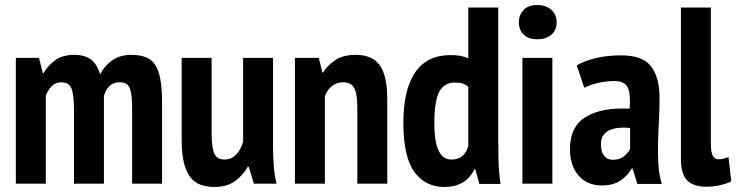

<svg xmlns="http://www.w3.org/2000/svg" viewBox="-20 -730 2926 763"><path d="M274 0V-291Q274 -354 264 -378.5Q254 -403 225 -403Q201 -403 185.5 -387.5Q170 -372 162 -350V0H43V-500H135L150 -440H153Q172 -471 200.5 -491.5Q229 -512 276 -512Q315 -512 339.5 -495Q364 -478 378 -435Q397 -471 428 -491.5Q459 -512 501 -512Q534 -512 557.5 -503.5Q581 -495 595.5 -474Q610 -453 617 -416.5Q624 -380 624 -324V0H505V-304Q505 -355 496 -379Q487 -403 456 -403Q431 -403 415.5 -388.5Q400 -374 393 -349V0Z M821 -500V-201Q821 -142 832 -119Q843 -96 872 -96Q900 -96 919 -116.5Q938 -137 946 -166V-500H1065V-152Q1065 -111 1068 -71.5Q1071 -32 1079 0H989L968 -68H965Q946 -33 913.5 -10Q881 13 833 13Q802 13 778 4.5Q754 -4 737 -25Q720 -46 711 -82.5Q702 -119 702 -175V-500Z M1400 0V-304Q1400 -359 1387 -381Q1374 -403 1343 -403Q1317 -403 1298 -387Q1279 -371 1271 -347V0H1152V-500H1247L1261 -442H1264Q1282 -471 1313 -491.5Q1344 -512 1394 -512Q1424 -512 1447.5 -503Q1471 -494 1487 -473.5Q1503 -453 1511 -418.5Q1519 -384 1519 -333V0Z M1960 -176Q1960 -134 1961 -92Q1962 -50 1969 1H1885L1869 -57H1865Q1831 13 1746 13Q1670 13 1626.5 -47Q1583 -107 1583 -242Q1583 -374 1630 -442.5Q1677 -511 1770 -511Q1794 -511 1810 -508Q1826 -505 1841 -498V-700H1960ZM1774 -96Q1801 -96 1817 -109.5Q1833 -123 1841 -149V-385Q1831 -394 1818.5 -398Q1806 -402 1786 -402Q1746 -402 1726 -366Q1706 -330 1706 -238Q1706 -169 1722.5 -132.5Q1739 -96 1774 -96Z M2056 -500H2175V0H2056ZM2042 -641Q2042 -671 2061 -690.5Q2080 -710 2115 -710Q2150 -710 2171 -691Q2192 -672 2192 -641Q2192 -610 2171 -592Q2150 -574 2115 -574Q2080 -574 2061 -592.5Q2042 -611 2042 -641Z M2272 -470Q2302 -488 2347 -499Q2392 -510 2449 -510Q2534 -510 2567.5 -466Q2601 -422 2601 -341Q2601 -294 2598.5 -248.5Q2596 -203 2595 -159.5Q2594 -116 2596.5 -75.5Q2599 -35 2610 1H2513L2494 -60H2490Q2474 -31 2445 -12Q2416 7 2372 7Q2313 7 2279 -32.5Q2245 -72 2245 -138Q2245 -228 2309 -266Q2373 -304 2482 -298Q2487 -356 2474.5 -382Q2462 -408 2421 -408Q2391 -408 2359 -401Q2327 -394 2302 -381ZM2415 -95Q2442 -95 2459 -108.5Q2476 -122 2484 -138V-221Q2461 -224 2440 -222Q2419 -220 2403 -213Q2387 -206 2377.5 -192.5Q2368 -179 2368 -158Q2368 -127 2380.5 -111Q2393 -95 2415 -95Z M2805 -162Q2805 -127 2812 -112Q2819 -97 2835 -97Q2844 -97 2853.5 -99Q2863 -101 2875 -106L2886 -10Q2874 -2 2845 5Q2816 12 2786 12Q2736 12 2711 -13Q2686 -38 2686 -98V-700H2805Z"/></svg>

Font: PT Sans Narrow
Style: Bold
Weight: 700
Width: 3
Designer: A.Korolkova, O.Umpeleva, V.Yefimov
Foundry: ParaType Ltd
Version: Version 2.003W OFL